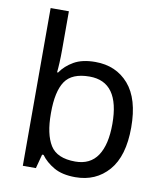

<svg xmlns="http://www.w3.org/2000/svg" viewBox="-85 -831 786 911"><g transform="rotate(10 307.5 -375.0)"><path d="M173 -575Q173 -541 171.5 -511.5Q170 -482 168 -465H173Q196 -499 236 -522Q276 -545 339 -545Q439 -545 499.5 -475.5Q560 -406 560 -268Q560 -130 499 -60Q438 10 339 10Q276 10 236 -13Q196 -36 173 -68H166L148 0H85V-760H173ZM324 -472Q239 -472 206 -423Q173 -374 173 -271V-267Q173 -168 205.5 -115.5Q238 -63 326 -63Q398 -63 433.5 -116Q469 -169 469 -269Q469 -472 324 -472Z"/></g></svg>

Font: Noto Sans Mayan Numerals
Style: Regular
Weight: 400
Designer: Monotype Design Team
Foundry: Monotype Imaging Inc.
Version: Version 2.001; ttfautohint (v1.8.4.7-5d5b)